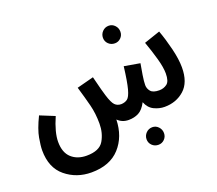

<svg xmlns="http://www.w3.org/2000/svg" viewBox="-133 -773 1347 1191"><g transform="rotate(-20 540.5 -177.5)"><path d="M608 5Q645 5 674 -10Q703 -25 726 -69Q742 -28 776 -11.5Q810 5 845 5Q922 5 975.5 -42.5Q1029 -90 1029 -189Q1029 -243 1011.5 -314.5Q994 -386 972 -446L866 -410Q889 -346 905.5 -287Q922 -228 922 -188Q922 -136 900 -119.5Q878 -103 849 -103Q808 -103 792.5 -121.5Q777 -140 777 -163Q777 -187 783.5 -228Q790 -269 796 -301L692 -319Q680 -220 667.5 -174Q655 -128 638.5 -116Q622 -104 598 -103Q572 -103 556 -119.5Q540 -136 524 -188Q519 -204 511 -233.5Q503 -263 489 -320L378 -291Q400 -217 414.5 -160Q429 -103 429 -36Q429 26 400.5 75Q372 124 287 124Q226 124 187.5 89Q149 54 149 -17Q149 -79 190 -173L94 -212Q56 -134 47 -82Q38 -30 38 -1Q38 114 110 173Q182 232 280 232Q402 232 467.5 160Q533 88 536 -24Q565 5 608 5ZM690 -471Q713 -471 729.5 -487.5Q746 -504 746 -528Q746 -552 729.5 -569.5Q713 -587 690 -587Q665 -587 648 -569.5Q631 -552 631 -528Q631 -504 648 -487.5Q665 -471 690 -471ZM729 213Q752 213 768.5 196.5Q785 180 785 156Q785 132 768.5 114.5Q752 97 729 97Q704 97 687 114.5Q670 132 670 156Q670 180 687 196.5Q704 213 729 213Z"/></g></svg>

Font: Noto Sans Arabic UI ExtraCondensed Semi
Style: Regular
Weight: 600
Width: 3
Designer: Nadine Chahine - Monotype Design Team
Foundry: Monotype Imaging Inc.
Version: Version 1.900